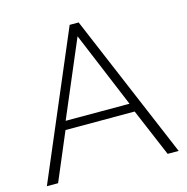

<svg xmlns="http://www.w3.org/2000/svg" viewBox="-105 -810 885 909"><g transform="rotate(-15 337.5 -355.0)"><path d="M316 -710H360L660 0H606L507 -234H168L69 0H14ZM493 -276 338 -648 180 -276Z"/></g></svg>

Font: Raleway-v4020 Light
Style: Regular
Weight: 300
Designer: Matt McInerney, Pablo Impallari, Rodrigo Fuenzalida
Foundry: Matt McInerney, Pablo Impallari, Rodrigo Fuenzalida
Version: Version 4.020;PS 004.020;hotconv 1.0.88;makeotf.lib2.5.64775